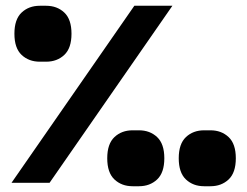

<svg xmlns="http://www.w3.org/2000/svg" viewBox="-20 -634 858 666"><path d="M446 -614H578L152 0H20ZM30 -517Q30 -567 55 -590.5Q80 -614 118 -614H140Q178 -614 203 -590.5Q228 -567 228 -517Q228 -467 203 -443.5Q178 -420 140 -420H118Q80 -420 55 -443.5Q30 -467 30 -517ZM600 -85Q600 -135 625 -158.5Q650 -182 688 -182H710Q748 -182 773 -158.5Q798 -135 798 -85Q798 -35 773 -11.5Q748 12 710 12H688Q650 12 625 -11.5Q600 -35 600 -85ZM352 -85Q352 -135 377 -158.5Q402 -182 440 -182H462Q500 -182 525 -158.5Q550 -135 550 -85Q550 -35 525 -11.5Q500 12 462 12H440Q402 12 377 -11.5Q352 -35 352 -85Z"/></svg>

Font: IBM Plex Sans Arabic
Style: Bold
Weight: 700
Designer: Mike Abbink, Paul van der Laan, Pieter van Rosmalen, Wael Morcos, Khajak Apelian
Foundry: Bold Monday
Version: Version 1.2